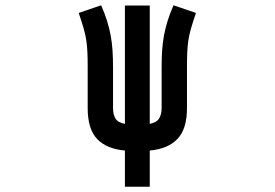

<svg xmlns="http://www.w3.org/2000/svg" viewBox="-20 -507 1040 727"><path d="M722 -458Q710 -423 703 -398.5Q696 -374 693 -352.5Q690 -331 689 -308.5Q688 -286 688 -256V-98Q688 -18 651.5 19.5Q615 57 547 63V200H453V63Q384 57 348 19.5Q312 -18 312 -98V-256Q312 -286 311 -308.5Q310 -331 307 -352.5Q304 -374 297 -398.5Q290 -423 278 -458L363 -487Q377 -455 385.5 -427.5Q394 -400 399 -373Q404 -346 406 -317Q408 -288 408 -252V-98Q408 -74 417 -58.5Q426 -43 453 -38V-486H547V-38Q573 -43 582.5 -58.5Q592 -74 592 -98V-252Q592 -288 594 -317Q596 -346 601 -373Q606 -400 614.5 -427.5Q623 -455 637 -487Z"/></svg>

Font: NanumGothicCoding
Style: Bold
Weight: 700
Monospace: yes
Designer: Kwon Bruce; Nicolas Noh; Sung-woo Choi; Go-un Cha; Soo-hyun Park;
Foundry: NHN Corporation
Version: Version 2.000;PS 1;hotconv 1.0.49;makeotf.lib2.0.14853